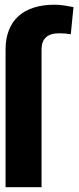

<svg xmlns="http://www.w3.org/2000/svg" viewBox="-20 -780 329 800"><path d="M3.2 0V-573.2Q3.2 -619 16.9 -653.9Q30.5 -688.9 56.6 -712.5Q82.7 -736.2 120.6 -748.2Q158.4 -760.3 206.3 -760.3Q225.9 -760.3 245.7 -757.5Q265.6 -754.6 286.2 -750.4L274.9 -637.1Q263.5 -639.2 253.2 -640.3Q242.9 -641.3 226.2 -641.3Q153.1 -641.3 153.1 -573.2V0Z"/></svg>

Font: Inter P
Style: Bold
Weight: 700
Designer: Rasmus Andersson
Foundry: rsms
Version: Version 3.018;git-588b23468